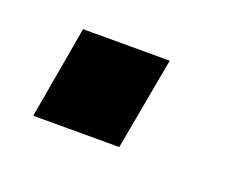

<svg xmlns="http://www.w3.org/2000/svg" viewBox="-42 -211 357 279"><g transform="rotate(20 136.5 -71.5)"><path d="M24 0 49 -143H183L157 0Z"/></g></svg>

Font: Archivo SemiCondensed
Style: Bold Italic
Weight: 700
Width: 4
Italic angle: -10°
Designer: Hector Gatti
Foundry: Omnibus-Type
Version: Version 2.001